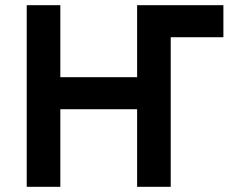

<svg xmlns="http://www.w3.org/2000/svg" viewBox="-20 -720 918 740"><path d="M569 -576.5V-700H841V-576.5ZM83 0V-700H212.5V-422.5H508.5V-700H638V0H508.5V-299H212.5V0Z"/></svg>

Font: Undotted
Style: Bold
Weight: 700
Designer: Delve Withrington, Dave Bailey, Thomas Jockin
Foundry: Delve Fonts LLC
Version: Version 4.000